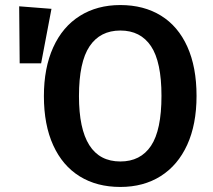

<svg xmlns="http://www.w3.org/2000/svg" viewBox="-20 -726 843 761"><path d="M759 -346Q759 -233 722 -152Q685 -71 617 -28Q549 15 457 15Q364 15 296 -27Q228 -69 191 -150Q154 -231 154 -345Q154 -457 191 -538.5Q228 -620 296.5 -663Q365 -706 457 -706Q550 -706 618 -664Q686 -622 722.5 -541Q759 -460 759 -346ZM293 -345Q293 -86 457 -86Q537 -86 578.5 -148Q620 -210 620 -346Q620 -481 578.5 -543Q537 -605 457 -605Q377 -605 335 -542.5Q293 -480 293 -345ZM184 -691 143 -475H58L56 -701Z"/></svg>

Font: Fira Sans Medium
Style: Regular
Weight: 500
Designer: bBox Type GmbH & Carrois Corporate GbR & Edenspiekermann AG
Foundry: bBox Type GmbH & Carrois Corporate GbR & Edenspiekermann AG
Version: Version 4.301